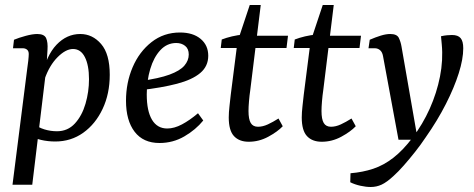

<svg xmlns="http://www.w3.org/2000/svg" viewBox="-20 -559 1894 768"><path d="M201 7Q171 7 143.5 0.5Q116 -6 93 -16L113 -65Q133 -49 157.5 -41.5Q182 -34 208 -34Q251 -34 279.5 -65Q308 -96 322 -144Q336 -192 336 -242Q336 -298 319.5 -330.5Q303 -363 272 -363Q243 -363 210.5 -330.5Q178 -298 159 -244L147 -251Q165 -337 206 -380Q247 -423 301 -423Q350 -423 384.5 -383Q419 -343 419 -260Q419 -184 390.5 -123.5Q362 -63 313 -28Q264 7 201 7ZM30 180 89 -285Q91 -297 93 -315.5Q95 -334 95 -343Q95 -355 88 -360.5Q81 -366 71 -366H32L36 -400Q55 -408 82.5 -415.5Q110 -423 129 -423Q157 -423 164.5 -406.5Q172 -390 170 -360L166 -292L109 180Z M700 -429Q752 -429 782.5 -403.5Q813 -378 813 -336Q813 -294 781 -267Q749 -240 688 -224Q627 -208 539 -198L542 -235Q616 -245 658 -260.5Q700 -276 717.5 -296.5Q735 -317 735 -341Q735 -364 720.5 -375.5Q706 -387 685 -387Q648 -387 621.5 -358.5Q595 -330 581 -283Q567 -236 567 -181Q567 -115 588 -80Q609 -45 649 -45Q677 -45 708 -61.5Q739 -78 772 -106L793 -77Q763 -40 717.5 -13.5Q672 13 618 13Q553 13 518.5 -32Q484 -77 484 -156Q484 -228 510.5 -290Q537 -352 586 -390.5Q635 -429 700 -429Z M975 8Q937 8 916 -14.5Q895 -37 895 -89Q895 -109 898 -135Q901 -161 903 -180L930 -392L979 -539H1023L981 -198Q978 -178 976 -154.5Q974 -131 974 -115Q974 -82 983 -67Q992 -52 1012 -52Q1031 -52 1051.5 -61.5Q1072 -71 1094 -85L1111 -54Q1090 -32 1053 -12Q1016 8 975 8ZM863 -367 867 -401Q885 -408 908 -413.5Q931 -419 956 -421L984 -416H1132L1126 -367Z M1267 8Q1229 8 1208 -14.5Q1187 -37 1187 -89Q1187 -109 1190 -135Q1193 -161 1195 -180L1222 -392L1271 -539H1315L1273 -198Q1270 -178 1268 -154.5Q1266 -131 1266 -115Q1266 -82 1275 -67Q1284 -52 1304 -52Q1323 -52 1343.5 -61.5Q1364 -71 1386 -85L1403 -54Q1382 -32 1345 -12Q1308 8 1267 8ZM1155 -367 1159 -401Q1177 -408 1200 -413.5Q1223 -419 1248 -421L1276 -416H1424L1418 -367Z M1463 189Q1444 189 1421.5 184Q1399 179 1381 170L1382 134Q1431 130 1473 116Q1515 102 1553.5 72Q1592 42 1630 -8Q1671 -62 1699 -124.5Q1727 -187 1740 -253Q1753 -319 1747 -382L1744 -414Q1757 -417 1768.5 -418Q1780 -419 1788 -419Q1812 -419 1822.5 -406.5Q1833 -394 1833 -366Q1833 -323 1815 -266Q1797 -209 1763.5 -143Q1730 -77 1683 -10Q1663 20 1640 49Q1617 78 1595 103Q1573 128 1554 145Q1527 170 1506.5 179.5Q1486 189 1463 189ZM1574 0 1512 -335Q1509 -351 1500 -358.5Q1491 -366 1479 -366H1454L1459 -400Q1482 -410 1503 -416.5Q1524 -423 1541 -423Q1568 -423 1575.5 -407Q1583 -391 1586 -373L1651 0Z"/></svg>

Font: Rasa
Style: Italic
Weight: 400
Italic angle: -7.10001°
Designer: Anna Giedrys (Yrsa+Rasa design), David Brezina (Yrsa art-direction, Rasa art-direction, design)
Foundry: Rosetta Type Foundry
Version: Version 2.004